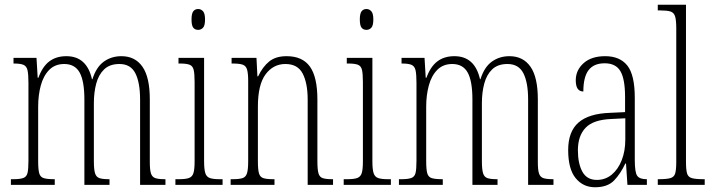

<svg xmlns="http://www.w3.org/2000/svg" viewBox="-20 -780 3001 810"><path d="M26 0V-24H36Q64 -24 78 -29Q92 -34 96 -50Q100 -66 100 -101V-431Q100 -467 96 -484Q92 -501 79 -506.5Q66 -512 39 -512H37V-536H134L139 -452H142Q159 -499 188 -521Q217 -543 260 -543Q346 -543 368 -446H370Q386 -497 418 -520Q450 -543 492 -543Q550 -543 581 -498.5Q612 -454 612 -361V-96Q612 -63 617 -48Q622 -33 635.5 -28.5Q649 -24 676 -24H678V0H571V-360Q571 -432 551 -471Q531 -510 484 -510Q443 -510 419.5 -487.5Q396 -465 386 -427.5Q376 -390 376 -345V-100Q376 -65 381 -49Q386 -33 399.5 -28.5Q413 -24 439 -24H442V0H336V-360Q336 -438 316 -474Q296 -510 251 -510Q212 -510 187.5 -485Q163 -460 152 -419Q141 -378 141 -330V-100Q141 -65 145.5 -49Q150 -33 164.5 -28.5Q179 -24 209 -24H211V0Z M816 -654Q803 -654 795.5 -663Q788 -672 788 -698Q788 -723 795.5 -732.5Q803 -742 816 -742Q828 -742 836.5 -732.5Q845 -723 845 -698Q845 -672 836.5 -663Q828 -654 816 -654ZM720 0V-24H735Q763 -24 777 -29Q791 -34 796 -49.5Q801 -65 801 -99V-434Q801 -469 797 -485.5Q793 -502 779.5 -507Q766 -512 740 -512H733V-536H841V-100Q841 -66 846 -50Q851 -34 865 -29Q879 -24 906 -24H919V0Z M953 0V-24H961Q989 -24 1003 -28.5Q1017 -33 1022 -49Q1027 -65 1027 -100V-438Q1027 -472 1022 -487.5Q1017 -503 1003 -507.5Q989 -512 962 -512H957V-536H1062L1066 -458H1069Q1088 -498 1115.5 -520.5Q1143 -543 1189 -543Q1256 -543 1287.5 -499Q1319 -455 1319 -360V-100Q1319 -65 1323.5 -49Q1328 -33 1341.5 -28.5Q1355 -24 1381 -24H1385V0H1278V-360Q1278 -429 1257 -469.5Q1236 -510 1184 -510Q1133 -510 1100.5 -466.5Q1068 -423 1068 -330V-99Q1068 -65 1072.5 -49Q1077 -33 1091 -28.5Q1105 -24 1132 -24H1138V0Z M1526 -654Q1513 -654 1505.5 -663Q1498 -672 1498 -698Q1498 -723 1505.5 -732.5Q1513 -742 1526 -742Q1538 -742 1546.5 -732.5Q1555 -723 1555 -698Q1555 -672 1546.5 -663Q1538 -654 1526 -654ZM1430 0V-24H1445Q1473 -24 1487 -29Q1501 -34 1506 -49.5Q1511 -65 1511 -99V-434Q1511 -469 1507 -485.5Q1503 -502 1489.5 -507Q1476 -512 1450 -512H1443V-536H1551V-100Q1551 -66 1556 -50Q1561 -34 1575 -29Q1589 -24 1616 -24H1629V0Z M1663 0V-24H1673Q1701 -24 1715 -29Q1729 -34 1733 -50Q1737 -66 1737 -101V-431Q1737 -467 1733 -484Q1729 -501 1716 -506.5Q1703 -512 1676 -512H1674V-536H1771L1776 -452H1779Q1796 -499 1825 -521Q1854 -543 1897 -543Q1983 -543 2005 -446H2007Q2023 -497 2055 -520Q2087 -543 2129 -543Q2187 -543 2218 -498.5Q2249 -454 2249 -361V-96Q2249 -63 2254 -48Q2259 -33 2272.5 -28.5Q2286 -24 2313 -24H2315V0H2208V-360Q2208 -432 2188 -471Q2168 -510 2121 -510Q2080 -510 2056.5 -487.5Q2033 -465 2023 -427.5Q2013 -390 2013 -345V-100Q2013 -65 2018 -49Q2023 -33 2036.5 -28.5Q2050 -24 2076 -24H2079V0H1973V-360Q1973 -438 1953 -474Q1933 -510 1888 -510Q1849 -510 1824.5 -485Q1800 -460 1789 -419Q1778 -378 1778 -330V-100Q1778 -65 1782.5 -49Q1787 -33 1801.5 -28.5Q1816 -24 1846 -24H1848V0Z M2490 10Q2440 10 2408.5 -28.5Q2377 -67 2377 -147Q2377 -225 2420.5 -263Q2464 -301 2554 -304L2617 -307V-371Q2617 -446 2597.5 -479.5Q2578 -513 2531 -513Q2485 -513 2463 -484Q2441 -455 2441 -394Q2409 -394 2409 -441Q2409 -484 2442 -513.5Q2475 -543 2533 -543Q2595 -543 2626.5 -503.5Q2658 -464 2658 -367V-105Q2658 -52 2668.5 -38Q2679 -24 2707 -24H2709V0H2627L2621 -90H2618Q2598 -47 2570.5 -18.5Q2543 10 2490 10ZM2498 -21Q2534 -21 2561 -43.5Q2588 -66 2603 -104.5Q2618 -143 2618 -191V-281L2559 -278Q2483 -275 2450.5 -241Q2418 -207 2418 -146Q2418 -90 2437 -55.5Q2456 -21 2498 -21Z M2755 0V-24H2759Q2792 -24 2808 -28.5Q2824 -33 2828.5 -48.5Q2833 -64 2833 -98V-660Q2833 -695 2828 -711Q2823 -727 2808.5 -731.5Q2794 -736 2767 -736H2755V-760H2874V-98Q2874 -64 2878.5 -48.5Q2883 -33 2899 -28.5Q2915 -24 2948 -24H2953V0Z"/></svg>

Font: Noto Serif Myanmar ExtraCondensed ExtraLight
Style: Regular
Weight: 200
Width: 2
Designer: Ben Mitchell and the Monotype Design Team
Foundry: Monotype Imaging Inc.
Version: Version 2.106; ttfautohint (v1.8.4.7-5d5b)